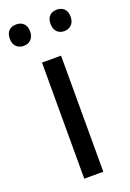

<svg xmlns="http://www.w3.org/2000/svg" viewBox="-153 -782 565 833"><g transform="rotate(-20 129.5 -365.0)"><path d="M-11 -681C-11 -647 10 -631 36 -631C61 -631 83 -647 83 -681C83 -716 61 -730 36 -730C10 -730 -11 -716 -11 -681ZM177 -681C177 -647 198 -631 223 -631C248 -631 270 -647 270 -681C270 -716 248 -730 223 -730C198 -730 177 -716 177 -681ZM173 0V-536H85V0Z"/></g></svg>

Font: Noto Sans Osage
Style: Regular
Weight: 400
Designer: Monotype Design Team
Foundry: Monotype Imaging Inc.
Version: Version 2.002